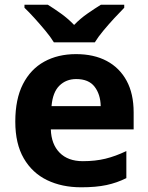

<svg xmlns="http://www.w3.org/2000/svg" viewBox="-20 -786 631 816"><path d="M303 -556Q379 -556 433.5 -527Q488 -498 518 -443Q548 -388 548 -308V-236H196Q198 -173 233.5 -137Q269 -101 332 -101Q385 -101 428 -111.5Q471 -122 517 -144V-29Q477 -9 432.5 0.5Q388 10 325 10Q243 10 180 -20.5Q117 -51 81 -113Q45 -175 45 -269Q45 -365 77.5 -428.5Q110 -492 168 -524Q226 -556 303 -556ZM304 -450Q261 -450 232.5 -422Q204 -394 199 -335H408Q407 -385 382 -417.5Q357 -450 304 -450ZM209 -606Q195 -629 172.5 -656Q150 -683 126.5 -709Q103 -735 84 -753V-766H183Q209 -750 239 -728.5Q269 -707 295 -680Q321 -707 352 -728.5Q383 -750 409 -766H508V-753Q490 -735 466 -709Q442 -683 419.5 -656Q397 -629 383 -606Z"/></svg>

Font: Noto Sans Bamum
Style: Regular
Weight: 400
Designer: Monotype Design Team
Foundry: Monotype Imaging Inc.
Version: Version 2.001